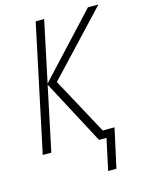

<svg xmlns="http://www.w3.org/2000/svg" viewBox="-131 -792 792 1047"><g transform="rotate(-15 265.0 -268.5)"><path d="M346.2 176.8 384.3 0H342.3L149.4 -363.3L72.8 0H24.4L175.8 -713.9H223.6L150.9 -369.6L470.7 -713.9H529.8L201.7 -364.3L375 -44.4H441.4L393.1 176.8Z"/></g></svg>

Font: Open Sans SemiCondensed Light
Style: Italic
Weight: 300
Width: 4
Italic angle: -12°
Designer: Monotype Design Team
Foundry: Monotype Imaging Inc.
Version: Version 3.000